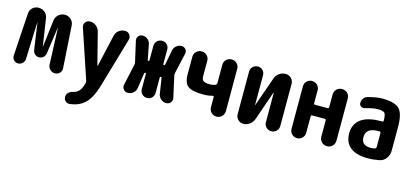

<svg xmlns="http://www.w3.org/2000/svg" viewBox="-63 -995 3626 1686"><g transform="rotate(15 1750.0 -151.5)"><path d="M446.3 -444.3 470.7 -61.5Q472.7 -36.1 455.6 -18.1Q438.5 0 412.1 0Q385.7 0 367.2 -18.6Q348.6 -37.1 347.7 -63.5L335 -389.6Q335 -390.6 334 -390.6Q333 -390.6 333 -389.6L298.8 -150.4Q295.9 -127.9 279.3 -113.8Q262.7 -99.6 240.7 -99.6Q218.8 -99.6 203.1 -113.8Q187.5 -127.9 183.6 -150.4L149.4 -389.6Q149.4 -390.6 148.4 -390.6Q147.5 -390.6 147.5 -389.6L134.8 -56.6Q133.8 -32.2 116.7 -16.1Q99.6 0 76.2 0Q52.7 0 37.6 -17.1Q22.5 -34.2 23.4 -56.6L47.9 -446.3Q49.8 -478.5 72.8 -499Q95.7 -519.5 127 -519.5Q159.2 -519.5 183.6 -499Q208 -478.5 211.9 -447.3L249 -201.2Q249 -200.2 250 -200.2Q251 -200.2 251 -201.2L280.3 -444.3Q284.2 -476.6 308.6 -498Q333 -519.5 365.2 -519.5Q397.5 -519.5 420.9 -498Q444.3 -476.6 446.3 -444.3Z M912.1 -519.5Q939.5 -519.5 954.6 -498.5Q969.7 -477.5 962.9 -452.1L828.1 9.8Q795.9 116.2 744.6 166.5Q693.4 216.8 607.4 226.6Q584 228.5 568.4 213.9Q552.7 199.2 552.7 175.8Q552.7 153.3 568.4 137.7Q584 122.1 607.4 117.2Q643.6 109.4 664.1 84.5Q684.6 59.6 696.3 10.7Q698.2 3.9 694.3 -10.7L545.9 -453.1Q537.1 -478.5 552.7 -499Q568.4 -519.5 593.8 -519.5Q625 -519.5 649.4 -500.5Q673.8 -481.4 681.6 -451.2L754.9 -164.1Q754.9 -162.1 756.8 -162.1Q758.8 -162.1 759.8 -164.1L825.2 -451.2Q831.1 -481.4 856 -500.5Q880.9 -519.5 912.1 -519.5Z M1472.7 -460.9 1430.7 -275.4Q1427.7 -264.6 1430.7 -252L1472.7 -61.5Q1478.5 -37.1 1463.4 -18.6Q1448.2 0 1423.8 0Q1396.5 0 1376 -17.6Q1355.5 -35.2 1349.6 -61.5L1328.1 -203.1Q1327.1 -210 1319.3 -210Q1312.5 -210 1311.5 -203.1V-63.5Q1311.5 -37.1 1293.9 -18.6Q1276.4 0 1249.5 0Q1222.7 0 1204.1 -18.6Q1185.5 -37.1 1185.5 -63.5V-203.1Q1185.5 -210 1178.7 -210Q1171.9 -210 1169.9 -203.1L1148.4 -61.5Q1144.5 -34.2 1122.6 -17.1Q1100.6 0 1074.2 0Q1049.8 0 1034.7 -19Q1019.5 -38.1 1025.4 -61.5L1067.4 -252Q1071.3 -263.7 1067.4 -275.4L1025.4 -460.9Q1020.5 -484.4 1034.7 -502Q1048.8 -519.5 1072.3 -519.5Q1098.6 -519.5 1118.7 -502.9Q1138.7 -486.3 1143.6 -460L1169.9 -324.2Q1171.9 -317.4 1178.7 -317.4Q1185.5 -317.4 1185.5 -325.2V-457Q1185.5 -483.4 1204.1 -501.5Q1222.7 -519.5 1249.5 -519.5Q1276.4 -519.5 1293.9 -501.5Q1311.5 -483.4 1311.5 -457V-325.2Q1311.5 -317.4 1319.3 -317.4Q1327.1 -317.4 1328.1 -324.2L1353.5 -460Q1359.4 -486.3 1379.9 -502.9Q1400.4 -519.5 1425.8 -519.5Q1449.2 -519.5 1463.9 -502Q1478.5 -484.4 1472.7 -460.9Z M1949.2 -452.1V-68.4Q1949.2 -40 1929.7 -20Q1910.2 0 1880.9 0Q1851.6 0 1832.5 -20Q1813.5 -40 1813.5 -68.4V-160.2Q1813.5 -164.1 1809.6 -167Q1805.7 -169.9 1801.8 -168Q1763.7 -157.2 1720.7 -157.2Q1619.1 -157.2 1580.1 -185.5Q1541 -213.9 1541 -292V-452.1Q1541 -480.5 1560.5 -500Q1580.1 -519.5 1608.9 -519.5Q1637.7 -519.5 1657.2 -500Q1676.8 -480.5 1676.8 -452.1V-313.5Q1676.8 -282.2 1692.4 -270.5Q1708 -258.8 1750 -258.8Q1781.2 -258.8 1803.7 -268.6Q1812.5 -273.4 1813.5 -285.2V-452.1Q1813.5 -480.5 1832.5 -500Q1851.6 -519.5 1880.9 -519.5Q1910.2 -519.5 1929.7 -500Q1949.2 -480.5 1949.2 -452.1Z M2373 -519.5Q2402.3 -519.5 2423.3 -498.5Q2444.3 -477.5 2444.3 -449.2V-65.4Q2444.3 -38.1 2425.3 -19Q2406.2 0 2378.9 0Q2351.6 0 2332.5 -19Q2313.5 -38.1 2313.5 -65.4V-333Q2313.5 -334 2312 -334Q2310.5 -334 2310.5 -333L2217.8 -66.4Q2207 -37.1 2181.6 -18.6Q2156.2 0 2125 0Q2095.7 0 2075.7 -20Q2055.7 -40 2055.7 -69.3V-456.1Q2055.7 -482.4 2074.7 -501Q2093.8 -519.5 2120.1 -519.5Q2146.5 -519.5 2164.6 -501Q2182.6 -482.4 2182.6 -456.1V-186.5Q2182.6 -185.5 2183.6 -185.5Q2184.6 -185.5 2184.6 -186.5L2278.3 -453.1Q2289.1 -483.4 2314.9 -501.5Q2340.8 -519.5 2373 -519.5Z M2954.1 -451.2V-69.3Q2954.1 -40 2934.1 -20Q2914.1 0 2885.3 0Q2856.4 0 2836.4 -20Q2816.4 -40 2816.4 -69.3V-215.8Q2816.4 -227.5 2804.7 -227.5H2691.4Q2680.7 -227.5 2679.7 -215.8V-67.4Q2679.7 -39.1 2660.2 -19.5Q2640.6 0 2612.8 0Q2585 0 2565.4 -19.5Q2545.9 -39.1 2545.9 -67.4V-453.1Q2545.9 -481.4 2565.4 -500.5Q2585 -519.5 2612.8 -519.5Q2640.6 -519.5 2660.2 -500.5Q2679.7 -481.4 2679.7 -453.1V-335.9Q2679.7 -324.2 2691.4 -324.2H2804.7Q2815.4 -324.2 2816.4 -335.9V-451.2Q2816.4 -480.5 2836.4 -500Q2856.4 -519.5 2885.3 -519.5Q2914.1 -519.5 2934.1 -500Q2954.1 -480.5 2954.1 -451.2Z M3309.6 -106.4V-234.4Q3309.6 -245.1 3298.8 -245.1H3285.2Q3174.8 -245.1 3174.8 -160.2Q3174.8 -85 3259.8 -85Q3279.3 -85 3299.8 -90.8Q3309.6 -94.7 3309.6 -106.4ZM3245.1 -530.3Q3362.3 -530.3 3403.8 -487.8Q3445.3 -445.3 3445.3 -325.2V-110.4Q3445.3 -71.3 3422.9 -39.6Q3400.4 -7.8 3363.3 -1Q3310.5 9.8 3259.8 9.8Q3154.3 9.8 3099.6 -33.7Q3044.9 -77.1 3044.9 -160.2Q3044.9 -244.1 3105.5 -289.6Q3166 -335 3285.2 -335H3298.8Q3309.6 -335 3309.6 -345.7Q3309.6 -396.5 3297.4 -413.1Q3285.2 -429.7 3235.4 -429.7Q3190.4 -429.7 3119.1 -408.2Q3101.6 -403.3 3085.9 -413.6Q3070.3 -423.8 3070.3 -443.4Q3070.3 -466.8 3084 -485.4Q3097.7 -503.9 3120.1 -509.8Q3200.2 -530.3 3245.1 -530.3Z"/></g></svg>

Font: Rounded-X Mgen+ 1mn bold
Style: Bold
Weight: 700
Designer: [Source Han Sans]
Ryoko NISHIZUKA  (kana & ideographs); Paul D. Hunt (Latin, Greek & Cyrillic); Wenlong ZHANG  (bopomofo
Version: Version 1.059.20150602